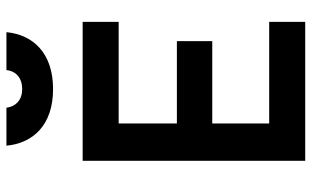

<svg xmlns="http://www.w3.org/2000/svg" viewBox="-206 -763 969 597"><g transform="rotate(-90 278.5 -464.5)"><path d="M77 0H509V-112H193V-289H449V-399H193V-580H509V-692H77ZM124 -929C132 -846 188 -784 300 -784C412 -784 469 -846 477 -929H359C356 -899 334 -880 300 -880C267 -880 246 -899 242 -929Z"/></g></svg>

Font: TitilliumText22L
Style: 800 wt
Weight: 800
Designer: Campivisivi
Foundry: Campivisivi
Version: 1.000